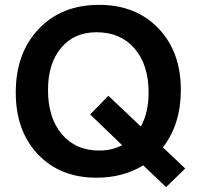

<svg xmlns="http://www.w3.org/2000/svg" viewBox="-20 -724 819 792"><path d="M378 9Q228 9 136.5 -87.5Q45 -184 45 -342Q45 -505 139.5 -604.5Q234 -704 389 -704Q540 -704 633 -607.5Q726 -511 726 -353Q726 -212 652 -116L744 -29L665 48L571 -42Q488 9 378 9ZM389 -103Q442 -103 484 -125L352 -252L427 -329L561 -202Q593 -260 593 -342Q593 -457 535 -524Q477 -591 378 -591Q286 -591 232 -526.5Q178 -462 178 -353Q178 -238 235 -170.5Q292 -103 389 -103Z"/></svg>

Font: Cantarell
Style: Bold
Weight: 700
Designer: Dave Crossland, Nikolaus Waxweiler, Florian Fecher, Jacques Le Bailly, Eben Sorkin, Alexei Vanyashin, Alexios Zavras, Em
Version: Version 0.303